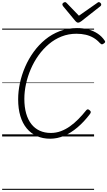

<svg xmlns="http://www.w3.org/2000/svg" viewBox="-20 -1278 1005 1798"><path d="M450 21Q381 21 325.5 -3.5Q270 -28 230.5 -75.5Q191 -123 170.5 -191.5Q150 -260 150 -348Q150 -422 166.5 -499.5Q183 -577 215.5 -652Q248 -727 295.5 -792.5Q343 -858 404 -908Q465 -958 540 -986.5Q615 -1015 701 -1015Q759 -1015 807.5 -1002Q856 -989 895 -963Q934 -937 960 -898Q967 -889 963.5 -882Q960 -875 948 -868Q938 -861 932 -863Q926 -865 914 -876Q888 -905 855.5 -924Q823 -943 783.5 -952.5Q744 -962 695 -962Q622 -962 557 -936.5Q492 -911 437.5 -865Q383 -819 340.5 -759.5Q298 -700 268.5 -631.5Q239 -563 223.5 -491.5Q208 -420 208 -352Q208 -275 225 -215.5Q242 -156 274 -115.5Q306 -75 352 -54Q398 -33 456 -33Q505 -33 549.5 -49.5Q594 -66 635 -95Q676 -124 714 -162.5Q752 -201 788 -246Q796 -255 803.5 -254Q811 -253 820 -245Q829 -238 830 -230Q831 -222 823 -211Q767 -137 705.5 -85Q644 -33 580 -6Q516 21 450 21ZM905 -1258Q914 -1258 921 -1250.5Q928 -1243 928 -1236Q928 -1230 926 -1226.5Q924 -1223 919 -1219L741 -1079Q732 -1073 725.5 -1069.5Q719 -1066 711 -1066Q704 -1066 698.5 -1070Q693 -1074 687 -1080L570 -1221Q567 -1226 565.5 -1230Q564 -1234 564 -1237Q564 -1246 573 -1252Q582 -1258 589 -1258Q595 -1258 598.5 -1255Q602 -1252 607 -1247L719 -1131L885 -1247Q892 -1252 896 -1255Q900 -1258 905 -1258ZM0 490H861V500H0ZM0 -20H861V0H0ZM0 -505H861V-500H0ZM0 -1010H861V-1000H0Z"/></svg>

Font: Playwrite AU QLD Guides
Style: Regular
Weight: 400
Designer: Veronika Burian, José Scaglione
Foundry: TypeTogether
Version: Version 1.003